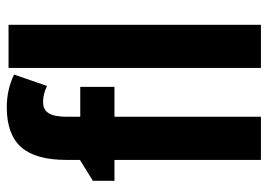

<svg xmlns="http://www.w3.org/2000/svg" viewBox="-134 -672 805 578"><g transform="rotate(-90 269.0 -382.5)"><path d="M77.1 -585.9Q77.1 -677.7 115.2 -721.4Q153.3 -765.1 235.8 -765.1Q288.6 -765.1 334 -743.2L299.8 -644Q275.4 -655.8 251.5 -655.8Q227.5 -655.8 217.3 -638.2Q207 -620.6 207 -584V-543.9H296.9V-440.9H207V0H77.1V-440.9H14.2V-505.9L77.1 -544.9ZM483.9 0H354V-759.8H483.9Z"/></g></svg>

Font: Open Sans Hebrew Condensed
Style: Bold
Weight: 700
Width: 3
Foundry: Ascender Corporation, Yanek Iontef
Version: Version 2.001;PS 002.001;hotconv 1.0.70;makeotf.lib2.5.58329